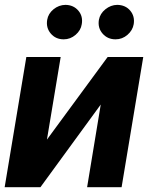

<svg xmlns="http://www.w3.org/2000/svg" viewBox="-21 -785 621 805"><path d="M175.8 -199.7 430.2 -545.9H579.6L488.8 0H344.2L401.4 -346.7L148.4 0H-1.5L89.4 -545.9H233.4ZM246.1 -620.1Q212.4 -620.1 191.9 -644.3Q171.4 -668.5 176.8 -701.7Q181.2 -728 203.4 -746.1Q225.6 -764.2 253.4 -764.6Q287.1 -764.2 307.4 -740.5Q327.6 -716.8 321.8 -683.6Q317.9 -657.7 295.9 -638.9Q273.9 -620.1 246.1 -620.1ZM463.4 -620.1Q430.2 -620.1 409.2 -644Q388.2 -668 393.6 -701.7Q398.4 -728 420.9 -746.1Q443.4 -764.2 470.2 -764.6Q504.9 -764.2 524.9 -740.5Q544.9 -716.8 539.6 -683.6Q535.2 -657.7 513.4 -638.9Q491.7 -620.1 463.4 -620.1Z"/></svg>

Font: Inter Tight
Style: Bold Italic
Weight: 700
Italic angle: -9.39999°
Designer: Rasmus Andersson
Foundry: rsms
Version: Version 3.004